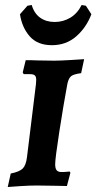

<svg xmlns="http://www.w3.org/2000/svg" viewBox="-20 -743 386 769"><path d="M201 -85Q201 -68 207 -61Q213 -54 226 -54Q239 -54 247.5 -55Q256 -56 259 -56L262 -51L248 2Q234 2 197.5 1Q161 0 127 0Q98 0 60.5 2.5Q23 5 11 6L23 -48Q58 -55 71 -68Q84 -81 88 -113L124 -406Q125 -413 125 -423Q125 -436 119.5 -441Q114 -446 100 -446H75Q73 -449 71 -453L83 -502Q111 -502 129 -501L197 -500Q220 -500 261.5 -502.5Q303 -505 317 -506L305 -450Q275 -446 265 -438Q255 -430 250 -408Q234 -322 217.5 -215Q201 -108 201 -85ZM307 -723 324 -720 346 -686Q326 -633 285.5 -597.5Q245 -562 188 -562Q130 -562 99 -597.5Q68 -633 60 -686L90 -720L107 -723Q117 -689 141 -672Q165 -655 199 -655Q233 -655 261.5 -672Q290 -689 307 -723Z"/></svg>

Font: Alegreya SC
Style: Bold Italic
Weight: 700
Italic angle: -7°
Designer: Juan Pablo del Peral
Foundry: Huerta Tipografica
Version: Version 2.007; ttfautohint (v1.6)